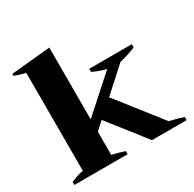

<svg xmlns="http://www.w3.org/2000/svg" viewBox="-154 -865 1035 1026"><g transform="rotate(-30 363.0 -351.5)"><path d="M715 -19V0H501L322 -228L273 -184V-41Q303 -35 351 -19V0H22V-19Q28 -21 52.5 -30.5Q77 -40 99 -42V-647Q69 -654 32 -667V-680L273 -703V-260L457 -425Q484 -449 484 -449Q433 -462 401 -479V-498H664V-479Q646 -470 614 -460Q582 -450 564 -446L417 -313L629 -43Q673 -34 715 -19Z"/></g></svg>

Font: Trirong ExtraBold
Style: Regular
Weight: 800
Designer: Katatrad Team
Foundry: CadsonDemak
Version: Version 1.001